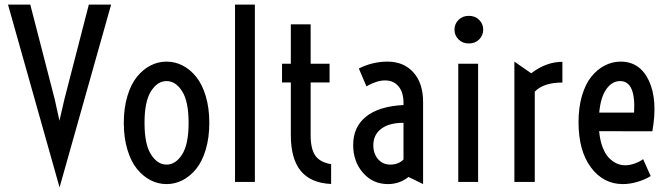

<svg xmlns="http://www.w3.org/2000/svg" viewBox="-20 -798 2934 842"><path d="M241.2 23.9 15.1 -777.8H112.8L220.2 -361.8L240.7 -268.6L262.2 -361.8L369.6 -777.8H467.3Z M780.8 -7.8Q747.6 9.3 710.4 9.3Q673.3 9.3 640.1 -7.8Q606.9 -24.9 580.6 -57.4Q554.2 -89.8 538.6 -142.1Q522.9 -194.3 522.9 -259.3Q522.9 -324.2 538.6 -376.5Q554.2 -428.7 580.6 -461.2Q606.9 -493.7 640.1 -510.7Q673.3 -527.8 710.4 -527.8Q747.6 -527.8 780.8 -510.7Q814 -493.7 840.3 -461.2Q866.7 -428.7 882.3 -376.5Q897.9 -324.2 897.9 -259.3Q897.9 -194.3 882.3 -142.1Q866.7 -89.8 840.3 -57.4Q814 -24.9 780.8 -7.8ZM642.1 -120.8Q670.4 -76.2 710.4 -76.2Q750.5 -76.2 778.8 -120.8Q807.1 -165.5 807.1 -259.3Q807.1 -353 778.8 -397.7Q750.5 -442.4 710.4 -442.4Q670.4 -442.4 642.1 -397.7Q613.8 -353 613.8 -259.3Q613.8 -165.5 642.1 -120.8Z M1010.7 0V-777.8H1097.7V0Z M1255.4 -206.1V-436.5H1216.8V-518.6H1255.4V-691.4H1342.3V-518.6H1425.3V-436.5H1342.3V-205.1Q1342.3 -145.5 1362.5 -116Q1382.8 -86.4 1432.1 -78.1V8.8Q1343.3 4.9 1299.3 -48.1Q1255.4 -101.1 1255.4 -206.1Z M1528.8 -162.1Q1528.8 -241.2 1585.2 -286.6Q1641.6 -332 1749.5 -337.4V-347.7Q1749.5 -393.1 1727.8 -419.2Q1706.1 -445.3 1668.5 -445.3Q1632.3 -445.3 1586.9 -419.4L1553.7 -497.6Q1613.8 -527.8 1679.2 -527.8Q1750.5 -527.8 1793 -480.5Q1835.4 -433.1 1835.4 -351.1V9.3L1771.5 -22Q1732.4 9.3 1681.2 9.3Q1615.2 9.3 1572 -40Q1528.8 -89.4 1528.8 -162.1ZM1617.2 -160.6Q1617.2 -124 1637.9 -100.1Q1658.7 -76.2 1691.4 -76.2Q1727.1 -76.2 1749.5 -98.6V-259.3Q1687.5 -259.8 1652.3 -233.6Q1617.2 -207.5 1617.2 -160.6Z M2081.5 -625.2Q2064 -607.4 2036.1 -607.4Q2008.3 -607.4 1990.7 -625.2Q1973.1 -643.1 1973.1 -668Q1973.1 -692.9 1990.7 -710.7Q2008.3 -728.5 2036.1 -728.5Q2064 -728.5 2081.5 -710.7Q2099.1 -692.9 2099.1 -668Q2099.1 -643.1 2081.5 -625.2ZM1989.7 0V-518.6H2076.7V0Z M2235.8 0V-527.8L2309.6 -476.6Q2375 -526.9 2446.3 -526.9V-436Q2363.3 -436 2325.2 -396V0Z M2711.4 9.3Q2626 9.3 2571.5 -63.7Q2517.1 -136.7 2517.1 -262.7Q2517.1 -326.7 2532.2 -378.2Q2547.4 -429.7 2573.2 -461.7Q2599.1 -493.7 2632.1 -510.7Q2665 -527.8 2701.7 -527.8Q2786.6 -527.8 2825.9 -443.6Q2865.2 -359.4 2840.8 -222.2L2607.4 -222.7Q2611.3 -182.1 2622.8 -152.1Q2634.3 -122.1 2650.6 -105.5Q2667 -88.9 2684.6 -81.1Q2702.1 -73.2 2721.7 -73.2Q2742.7 -73.2 2764.9 -81.5Q2787.1 -89.8 2800.3 -100.1L2833.5 -25.9Q2810.5 -11.2 2777.1 -1Q2743.7 9.3 2711.4 9.3ZM2607.9 -304.2H2760.7Q2768.6 -442.4 2699.7 -442.4Q2663.6 -442.4 2638.7 -406.5Q2613.8 -370.6 2607.9 -304.2Z"/></svg>

Font: Voltaire
Style: Regular
Weight: 400
Designer: Yvonne Schttler
Foundry: Yvonne Schttler
Version: Version 1.003